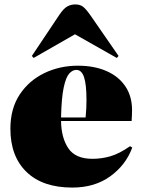

<svg xmlns="http://www.w3.org/2000/svg" viewBox="-20 -834 640 868"><path d="M307 14Q173 14 100 -56.5Q27 -127 27 -252Q27 -343 69 -406.5Q111 -470 180.5 -503.5Q250 -537 332 -537Q406 -537 461 -513Q516 -489 546.5 -444Q577 -399 577 -336Q577 -326 576.5 -314Q576 -302 575 -287H256Q257 -211 289 -163.5Q321 -116 398 -116Q439 -116 479 -127.5Q519 -139 568 -173L578 -167Q549 -88 478.5 -37Q408 14 307 14ZM256 -303H367Q369 -324 370 -343Q371 -362 371 -381Q371 -452 360 -485Q349 -518 325 -518Q308 -518 293 -501.5Q278 -485 268 -438.5Q258 -392 256 -303ZM132 -572 124 -581 249 -768Q268 -796 284.5 -805Q301 -814 320 -814Q342 -814 355.5 -803.5Q369 -793 388 -766L516 -581L508 -572L319 -679Z"/></svg>

Font: Display Black
Style: Regular
Weight: 900
Designer: Latin by Veronika Burian and Jose Scaglione. Greek by Irene Vlachou. Cyrillic by Vera Evstafieva.
Foundry: TypeTogether
Version: Version 3.002